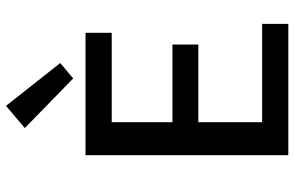

<svg xmlns="http://www.w3.org/2000/svg" viewBox="-186 -770 956 623"><g transform="rotate(-90 291.5 -458.0)"><path d="M349 -698 188 -855 260 -916 399 -740ZM526 -85V0H100V-658H497V-573H207V-376H459V-292H207V-85Z"/></g></svg>

Font: Ysabeau Infant Semibold
Style: Regular
Weight: 600
Designer: Christian Thalmann (Catharsis Fonts)
Version: Version 0.003